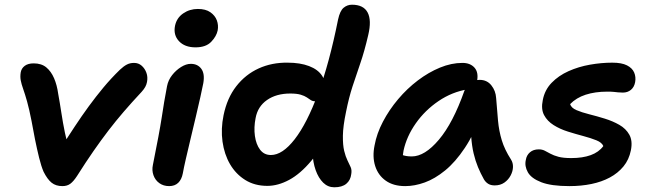

<svg xmlns="http://www.w3.org/2000/svg" viewBox="-20 -780 2765 815"><path d="M245 10Q217 10 199 -4.5Q181 -19 165 -51Q155 -74 146 -110.5Q137 -147 128.5 -189Q120 -231 114 -266Q104 -317 95 -349Q86 -381 78.5 -402Q71 -423 68 -439Q65 -455 68 -473Q71 -490 85 -500.5Q99 -511 123 -511Q156 -511 176.5 -494Q197 -477 209.5 -448Q222 -419 227 -382Q234 -344 240.5 -301Q247 -258 255.5 -217Q264 -176 275 -141L234 -146Q267 -197 297 -242.5Q327 -288 357 -329Q387 -370 419 -408.5Q451 -447 489 -484Q505 -499 518.5 -506Q532 -513 549 -513Q568 -513 581.5 -501Q595 -489 601.5 -471Q608 -453 604 -432Q602 -421 596.5 -411Q591 -401 581 -390Q539 -345 505 -305.5Q471 -266 440 -225.5Q409 -185 377 -139Q345 -93 307 -33Q292 -10 278.5 0Q265 10 245 10Z M698 10Q674 10 656.5 -2.5Q639 -15 631.5 -36Q624 -57 629 -80Q643 -150 652 -198Q661 -246 666.5 -281.5Q672 -317 677 -348Q682 -379 689 -414Q694 -440 710.5 -461Q727 -482 748.5 -495.5Q770 -509 790 -509Q819 -509 834.5 -488Q850 -467 843 -427Q839 -406 830.5 -368Q822 -330 811 -283.5Q800 -237 789 -191Q778 -145 769 -106Q760 -67 756 -44Q751 -18 736.5 -4Q722 10 698 10ZM810 -579Q764 -579 739.5 -605.5Q715 -632 723 -671Q730 -704 757.5 -723Q785 -742 820 -742Q853 -742 873 -728Q893 -714 900.5 -693.5Q908 -673 904 -651Q899 -626 876.5 -602.5Q854 -579 810 -579Z M1115 9Q1061 9 1021 -16Q981 -41 956.5 -83Q932 -125 924.5 -179Q917 -233 929 -291Q944 -364 983 -414Q1022 -464 1078 -489.5Q1134 -515 1201 -514Q1254 -514 1292 -499.5Q1330 -485 1347.5 -458Q1365 -431 1357 -392Q1353 -373 1342 -361.5Q1331 -350 1319 -350Q1307 -350 1299.5 -355Q1292 -360 1282.5 -366.5Q1273 -373 1256.5 -378Q1240 -383 1212 -383Q1153 -383 1113.5 -355.5Q1074 -328 1065 -279Q1057 -239 1062 -203Q1067 -167 1084 -144.5Q1101 -122 1130 -122Q1179 -122 1231 -189Q1283 -256 1330.5 -384Q1378 -512 1415 -697Q1423 -734 1438.5 -747Q1454 -760 1474 -760Q1523 -760 1540.5 -727Q1558 -694 1543 -631Q1527 -562 1509.5 -511.5Q1492 -461 1476.5 -413.5Q1461 -366 1449 -306Q1436 -244 1435.5 -204Q1435 -164 1441 -139.5Q1447 -115 1455 -99Q1463 -83 1468.5 -70.5Q1474 -58 1471 -41Q1468 -15 1450 0Q1432 15 1399 15Q1372 15 1352 -4.5Q1332 -24 1320 -57.5Q1308 -91 1306.5 -134.5Q1305 -178 1316 -225L1387 -244Q1348 -153 1301.5 -97.5Q1255 -42 1207.5 -16.5Q1160 9 1115 9Z M1700 10Q1650 10 1617.5 -13Q1585 -36 1572.5 -75.5Q1560 -115 1570 -163Q1579 -213 1605.5 -263.5Q1632 -314 1670 -359Q1708 -404 1753.5 -438.5Q1799 -473 1847.5 -493Q1896 -513 1943 -513Q1976 -513 1994 -493Q2012 -473 2005 -436Q2002 -421 1991.5 -412.5Q1981 -404 1966 -401Q1899 -390 1841.5 -351Q1784 -312 1745 -256.5Q1706 -201 1693 -141Q1689 -120 1689 -102.5Q1689 -85 1695 -58L1650 -149Q1670 -130 1686 -123Q1702 -116 1728 -116Q1783 -116 1843 -187Q1903 -258 1951 -394Q1959 -416 1977 -428.5Q1995 -441 2016 -441Q2047 -441 2065.5 -418Q2084 -395 2086 -364Q2090 -311 2094 -267.5Q2098 -224 2110 -184.5Q2122 -145 2149 -103Q2158 -89 2157.5 -71Q2157 -53 2147.5 -35Q2138 -17 2121 -5Q2104 7 2080 7Q2063 7 2052 0Q2041 -7 2034 -19Q2020 -44 2009 -70.5Q1998 -97 1990.5 -128.5Q1983 -160 1980 -201.5Q1977 -243 1978 -298L2026 -301Q1993 -212 1953 -152Q1913 -92 1869.5 -56.5Q1826 -21 1783 -5.5Q1740 10 1700 10Z M2397 10Q2320 10 2277.5 -6.5Q2235 -23 2220.5 -49Q2206 -75 2212 -101Q2215 -121 2229.5 -133.5Q2244 -146 2267 -146Q2281 -146 2292 -140.5Q2303 -135 2316.5 -127.5Q2330 -120 2350.5 -114.5Q2371 -109 2405 -109Q2453 -109 2487.5 -121.5Q2522 -134 2541 -160Q2535 -175 2511.5 -184.5Q2488 -194 2456 -202.5Q2424 -211 2390.5 -221.5Q2357 -232 2330 -249Q2303 -266 2289.5 -291.5Q2276 -317 2284 -355Q2292 -398 2321.5 -428.5Q2351 -459 2393.5 -478Q2436 -497 2484.5 -505.5Q2533 -514 2579 -514Q2619 -514 2641.5 -502.5Q2664 -491 2672 -472Q2680 -453 2676 -431Q2672 -410 2658 -398.5Q2644 -387 2624 -387Q2612 -387 2603.5 -388Q2595 -389 2585 -390Q2575 -391 2558 -391Q2506 -391 2466 -378Q2426 -365 2400 -338Q2405 -322 2427 -312.5Q2449 -303 2481 -295Q2513 -287 2547 -276.5Q2581 -266 2609 -250Q2637 -234 2651.5 -208Q2666 -182 2658 -142Q2650 -102 2626.5 -73.5Q2603 -45 2568.5 -26.5Q2534 -8 2490.5 1Q2447 10 2397 10Z"/></svg>

Font: Shantell Sans SemiBold
Style: Italic
Weight: 600
Italic angle: -11°
Designer: Stephen Nixon, Anya Danilova, Shantell Martin
Foundry: Arrow Type
Version: Version 1.011;[c5ecc13dd]